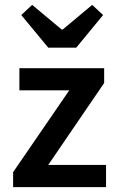

<svg xmlns="http://www.w3.org/2000/svg" viewBox="-20 -773 483 793"><path d="M34.2 0V-62L266.1 -399.9H60.1V-491.2H410.2V-430.2L179.2 -91.8H418V0ZM179.2 -576.2 67.9 -710.9 112.8 -752.9 234.9 -650.9H238.8L360.8 -752.9L405.8 -710.9L294.9 -576.2Z"/></svg>

Font: Toshiba Sans Medium
Style: Regular
Weight: 500
Designer: Paul D. Hunt
Foundry: Toshiba Corporation
Version: Version 2.020;PS 2.0;hotconv 1.0.86;makeotf.lib2.5.63406